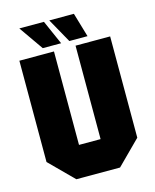

<svg xmlns="http://www.w3.org/2000/svg" viewBox="-127 -954 839 1040"><g transform="rotate(-15 292.5 -434.5)"><path d="M38 -132V-700H232V-176H353V-700H547V-132L415 0H170ZM389 -869 429 -733H327L251 -869ZM221 -869 281 -733H178L83 -869Z"/></g></svg>

Font: Tektur SemiCondensed ExtraBold
Style: Regular
Weight: 800
Width: 4
Designer: Adam Jagosz
Foundry: Adam Jagosz
Version: Version 1.005;gftools[0.9.30]